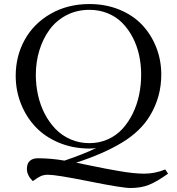

<svg xmlns="http://www.w3.org/2000/svg" viewBox="-20 -731 878 955"><path d="M58.1 -354Q58.1 -452.1 103 -533.2Q147.9 -614.3 232.4 -662.6Q316.9 -710.9 424.8 -710.9Q505.9 -710.9 573.7 -683.1Q641.6 -655.3 686.8 -607.4Q731.9 -559.6 757.1 -495.6Q782.2 -431.6 782.2 -359.9Q782.2 -249 726.1 -155.8Q679.2 -77.6 586.7 -21.7Q494.1 34.2 358.9 78.1Q375.5 81.5 425.8 91.8Q476.1 102.1 502.7 107.2Q529.3 112.3 569.8 119.4Q610.4 126.5 641.1 129.6Q671.9 132.8 696.8 132.8Q751.5 132.8 801.8 111.8L815.9 132.8Q761.2 171.9 721.9 188Q682.6 204.1 628.9 204.1Q587.4 204.1 423.8 171.1Q260.3 138.2 219.2 138.2Q197.8 138.2 182.9 145Q168 151.9 143.1 169.9Q113.8 140.6 113.8 109.9Q113.8 82 128.4 69.1Q143.1 56.2 168 56.2Q233.9 56.2 300.8 67.9Q397.5 35.2 459 4.9Q448.7 7.8 424.8 7.8Q342.8 7.8 273.2 -21.2Q203.6 -50.3 157 -99.6Q110.4 -148.9 84.2 -214.8Q58.1 -280.8 58.1 -354ZM158.2 -358.9Q158.2 -307.1 169.2 -257.6Q180.2 -208 202.6 -164.8Q225.1 -121.6 256.6 -89.1Q288.1 -56.6 331.3 -37.8Q374.5 -19 424.8 -19Q474.1 -19 516.6 -38.1Q559.1 -57.1 589.1 -90.1Q619.1 -123 640.4 -166.5Q661.6 -210 671.9 -259Q682.1 -308.1 682.1 -359.9Q682.1 -409.7 671.9 -456.5Q661.6 -503.4 640.4 -544.4Q619.1 -585.4 589.1 -616.2Q559.1 -647 516.6 -664.6Q474.1 -682.1 424.8 -682.1Q361.8 -682.1 310.5 -655.3Q259.3 -628.4 226.3 -583.3Q193.4 -538.1 175.8 -480.5Q158.2 -422.9 158.2 -358.9Z"/></svg>

Font: Dehuti Alt
Style: Bold
Weight: 700
Version: Version 1.2